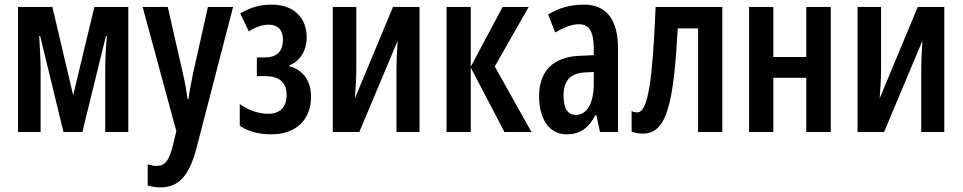

<svg xmlns="http://www.w3.org/2000/svg" viewBox="-20 -572 4171 832"><path d="M536 -542H389L297 -159L207 -542H58V0H156V-274C156 -311 153 -363 150 -416H154L255 0H337L439 -416H443C438 -359 436 -309 436 -272V0H536Z M598 -542 744 -4 732 47C714 124 696 147 658 147C646 147 633 144 620 140V232C639 237 656 240 675 240C755 240 800 190 832 68L990 -542H881L817 -256C808 -212 801 -175 797 -143H793C788 -179 781 -219 772 -256L707 -542Z M1157 -552C1110 -552 1069 -542 1021 -514L1058 -436C1088 -455 1117 -465 1144 -465C1183 -465 1206 -443 1206 -401C1206 -348 1179 -323 1126 -323H1093V-242H1131C1195 -242 1222 -209 1222 -161C1222 -107 1193 -79 1142 -79C1097 -79 1055 -96 1019 -121V-27C1059 -1 1101 10 1157 10C1265 10 1328 -56 1328 -153C1328 -221 1293 -270 1234 -285V-289C1279 -305 1309 -353 1309 -410C1309 -498 1250 -552 1157 -552Z M1524 -542H1422V0H1537L1703 -395C1700 -349 1698 -303 1698 -258V0H1798V-542H1683L1518 -146C1522 -199 1524 -237 1524 -281Z M2158 -542 2020 -283V-542H1915V0H2020V-279L2166 0H2283L2124 -284L2271 -542Z M2510 -552C2452 -552 2399 -537 2355 -509L2386 -431C2426 -455 2460 -467 2489 -467C2534 -467 2553 -433 2553 -361V-333L2490 -330C2378 -325 2316 -265 2316 -155C2316 -69 2351 10 2436 10C2495 10 2531 -18 2561 -74H2564L2580 0H2658V-362C2658 -485 2610 -552 2510 -552ZM2553 -260V-208C2553 -125 2523 -74 2476 -74C2441 -74 2422 -101 2422 -159C2422 -222 2452 -254 2512 -258Z M3110 0V-542H2821C2808 -230 2789 -85 2742 -85C2732 -85 2723 -87 2717 -91V-2C2732 4 2748 7 2766 7C2871 7 2899 -127 2917 -449H3005V0Z M3331 -542H3226V0H3331V-235H3474V0H3580V-542H3474V-325H3331Z M3798 -542H3696V0H3811L3977 -395C3974 -349 3972 -303 3972 -258V0H4072V-542H3957L3792 -146C3796 -199 3798 -237 3798 -281Z"/></svg>

Font: Noto Sans Display Condensed Medium
Style: Regular
Weight: 500
Width: 3
Designer: Monotype Design Team
Foundry: Monotype Imaging Inc.
Version: Version 1.900